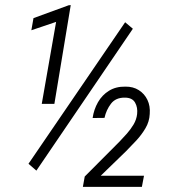

<svg xmlns="http://www.w3.org/2000/svg" viewBox="-20 -730 683 750"><path d="M499 -617.7 122.1 -63.5 91.3 -90.3 468.8 -643.1ZM256.3 -710 192.4 -324.2H143.1L199.2 -644.5L102.5 -611.8L110.8 -659.2L248.5 -709.5ZM542.5 -43.5 534.2 0H303.7L311 -40.5L446.8 -176.8Q460.4 -190.9 475.6 -208Q490.7 -225.1 502 -244.1Q513.2 -263.2 515.6 -284.2Q518.6 -310.1 507.6 -329.3Q496.6 -348.6 467.8 -348.6Q432.1 -349.1 413.6 -325Q395 -300.8 388.2 -269.5L341.8 -269Q346.7 -302.7 362.8 -330.8Q378.9 -358.9 405.8 -375.5Q432.6 -392.1 469.2 -391.6Q500 -392.1 522.2 -377.9Q544.4 -363.8 555.9 -339.8Q567.4 -315.9 564.9 -284.7Q563.5 -254.9 548.3 -229.2Q533.2 -203.6 512.7 -181.4Q492.2 -159.2 472.2 -139.2L373.5 -43.5Z"/></svg>

Font: Roboto Condensed Light
Style: Italic
Weight: 300
Italic angle: -12°
Designer: Christian Robertson
Foundry: Google
Version: Version 3.0; 2020